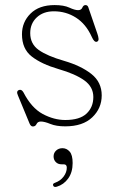

<svg xmlns="http://www.w3.org/2000/svg" viewBox="-20 -490 468 756"><path d="M192 -445.5Q150.5 -445.5 124.8 -421.5Q99 -397.5 99 -359.5Q99 -317 132.5 -293.2Q166 -269.5 232 -250.5Q299 -231 339.8 -198.8Q380.5 -166.5 380.5 -114.5Q380.5 -63.5 343.2 -28Q306 7.5 237 7.5Q201.5 7.5 178.2 -2Q155 -11.5 141 -11.5Q128.5 -11.5 124 -1.8Q119.5 8 109.5 8Q101 8 96 -4.5L50.5 -114.5Q42.5 -132 56 -136Q65.5 -138.5 72.5 -126Q104 -65 148.2 -41.2Q192.5 -17.5 237 -17.5Q294 -17.5 320.8 -42.8Q347.5 -68 347.5 -108Q347.5 -148 312 -173.5Q276.5 -199 210.5 -218Q143.5 -237.5 105 -267.5Q66.5 -297.5 66.5 -355Q66.5 -403 100.2 -436.5Q134 -470 195 -470Q231.5 -470 253 -460Q274.5 -450 287.5 -450Q300 -450 304.2 -460Q308.5 -470 316.5 -470Q324.5 -470 327.5 -462L363.5 -357Q367 -347.5 368 -337.8Q369 -328 361 -325.5Q351 -323 341.5 -344.5Q318.5 -395.5 279.2 -420.5Q240 -445.5 192 -445.5ZM223 157Q208 157 199.5 148Q191 139 191 126Q191 112 201 102.8Q211 93.5 226 93.5Q242.5 93.5 254.2 106.8Q266 120 266 152Q266 188.5 248.5 212.8Q231 237 204 245Q192.5 248.5 189.5 241Q186 233 197 229.5Q218 222 230.5 205.2Q243 188.5 243 170Q243 157 231 157Z"/></svg>

Font: Fraunces 9pt Soft Thin
Style: Regular
Weight: 100
Version: Version 1.000;[b76b70a41]